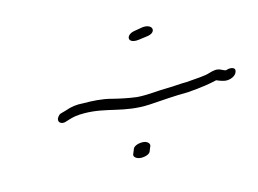

<svg xmlns="http://www.w3.org/2000/svg" viewBox="-69 -663 911 678"><g transform="rotate(-15 386.5 -324.0)"><path d="M127 -318C115 -302 128 -290 144 -293L160 -298C179 -304 193 -306 217 -306C300 -306 354 -271 449 -276C499 -279 542 -283 591 -283C643 -287 673 -292 698 -298C699 -298 700 -297 703 -296C711 -293 718 -290 724 -289C740 -285 761 -291 769 -303C783 -325 759 -329 744 -324C740 -321 731 -327 726 -329C711 -337 698 -334 681 -329C664 -323 631 -322 596 -319C570 -319 548 -316 526 -316C491 -316 451 -310 413 -313C382 -317 354 -323 326 -330C294 -339 255 -341 225 -341C197 -343 180 -340 157 -332L139 -327C134 -326 130 -322 127 -318ZM347 -120C345 -111 357 -102 373 -102C390 -102 405 -108 407 -118L414 -135C416 -144 406 -154 389 -154C371 -154 356 -147 354 -137ZM465 -541C430 -536 427 -501 472 -507L502 -511C541 -515 535 -551 494 -546Z"/></g></svg>

Font: Stray Cat
Style: SuExtObl
Weight: 400
Version: Version 1.0